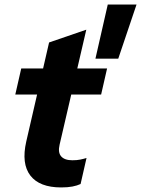

<svg xmlns="http://www.w3.org/2000/svg" viewBox="-20 -810 618 841"><path d="M248 11Q153 11 113 -41Q73 -93 95 -190L195 -624L358 -680L241 -176Q233 -142 248 -125Q263 -108 297 -108Q317 -108 331.5 -111Q346 -114 359 -118L333 -4Q318 3 297.5 7Q277 11 248 11ZM47 -396 73 -510H449L423 -396ZM498 -553H398L452 -790H578Z"/></svg>

Font: Instrument Sans
Style: Bold Italic
Weight: 700
Italic angle: -13°
Designer: Rodrigo Fuenzalida
Foundry: fragTYPE
Version: Version 1.000;gftools[0.9.28]